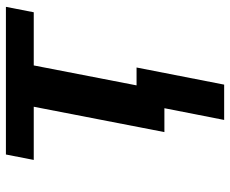

<svg xmlns="http://www.w3.org/2000/svg" viewBox="-84 -484 768 640"><g transform="rotate(-90 300.0 -164.0)"><path d="M259.3 0H179.7L264.2 -435.5H86.9L105 -528.3H597.2L579.1 -435.5H401.9L335.4 -92.8H395L337.9 199.2H220.2Z"/></g></svg>

Font: Liberation Mono
Style: Bold Italic
Weight: 700
Italic angle: -12°
Monospace: yes
Designer: Steve Matteson
Foundry: Ascender Corporation
Version: Version 2.1.5